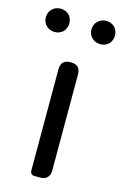

<svg xmlns="http://www.w3.org/2000/svg" viewBox="-143 -821 562 874"><g transform="rotate(15 138.0 -383.5)"><path d="M184 -271V-497C184 -528 169 -543 138 -543C107 -543 92 -528 92 -497V-20C92 -8 100 0 112 0H138H141C167 0 184 -17 184 -43ZM71 -751C61 -761 47 -767 31 -767C-1 -767 -25 -743 -25 -712C-25 -681 -1 -657 31 -657C47 -657 61 -663 71 -673C80 -683 86 -697 86 -712C86 -728 80 -741 71 -751ZM286 -751C276 -761 262 -767 246 -767C214 -767 190 -743 190 -712C190 -681 214 -657 246 -657C262 -657 276 -663 286 -673C295 -683 301 -697 301 -712C301 -728 295 -741 286 -751Z"/></g></svg>

Font: GenSenRounded2 TW R
Style: Regular
Weight: 400
Version: Version 2.100;PS 2.1;hotconv 16.6.51;makeotf.lib2.5.65220 DE